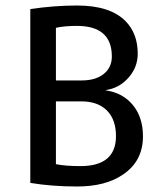

<svg xmlns="http://www.w3.org/2000/svg" viewBox="-20 -665 589 697"><path d="M90 -1V-632Q176 -645 260 -645Q379 -645 435 -589Q480 -544 480 -470Q480 -421 446.5 -383Q413 -345 364 -338V-337Q426 -328 462.5 -283.5Q499 -239 499 -170Q499 -80 426 -31Q363 12 260 12Q168 12 90 -1ZM183 -564V-373H277Q327 -373 356.5 -396.5Q386 -420 386 -460Q386 -571 259 -571Q213 -571 183 -564ZM183 -297V-69Q218 -62 272 -62Q401 -62 401 -171Q401 -231 368 -264Q335 -297 275 -297Z"/></svg>

Font: TajawalTap Med
Style: Regular
Weight: 500
Designer: Boutros Fonts
Foundry: Created by Boutros International 2017
Version: Version 2.700